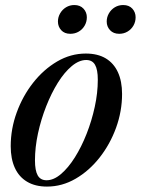

<svg xmlns="http://www.w3.org/2000/svg" viewBox="-20 -712 546 744"><path d="M312.5 -504.5Q358.5 -504.5 389.8 -485.8Q421 -467 437 -432Q453 -397 453 -348Q453 -281 429.8 -217Q406.5 -153 366 -101.5Q325.5 -50 273 -19.5Q220.5 11 162 11Q116.5 11 85 -7.8Q53.5 -26.5 37.5 -61.5Q21.5 -96.5 21.5 -145.5Q21.5 -212.5 44.8 -276.2Q68 -340 108.5 -391.5Q149 -443 201.5 -473.8Q254 -504.5 312.5 -504.5ZM160.5 -13.5Q188 -13.5 216.2 -37.5Q244.5 -61.5 270 -102Q295.5 -142.5 315.5 -193.2Q335.5 -244 347.2 -298Q359 -352 359 -403Q359 -442.5 348.2 -461Q337.5 -479.5 314 -479.5Q286.5 -479.5 258 -455.8Q229.5 -432 204.2 -391.5Q179 -351 159 -300.2Q139 -249.5 127.2 -195.2Q115.5 -141 115.5 -90.5Q115.5 -51 126.2 -32.2Q137 -13.5 160.5 -13.5ZM252.5 -581Q230 -581 217.2 -595Q204.5 -609 204.5 -628.5Q204.5 -645.5 213 -660.2Q221.5 -675 236 -683.8Q250.5 -692.5 268 -692.5Q290.5 -692.5 303.5 -678.5Q316.5 -664.5 316.5 -645Q316.5 -627.5 308.2 -613Q300 -598.5 285.5 -589.8Q271 -581 252.5 -581ZM442 -581Q419.5 -581 406.5 -595Q393.5 -609 393.5 -628.5Q393.5 -645.5 402 -660.2Q410.5 -675 425 -683.8Q439.5 -692.5 457.5 -692.5Q480 -692.5 492.8 -678.5Q505.5 -664.5 505.5 -645Q505.5 -627.5 497.2 -613Q489 -598.5 474.5 -589.8Q460 -581 442 -581Z"/></svg>

Font: Newsreader 60pt Medium
Style: Italic
Weight: 500
Italic angle: -17°
Designer: Hugues Gentile
Foundry: Production Type
Version: Version 1.003